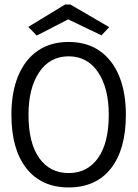

<svg xmlns="http://www.w3.org/2000/svg" viewBox="-20 -811 603 842"><path d="M281 11Q162 11 96 -72.5Q30 -156 30 -308Q30 -406 59.5 -477.5Q89 -549 145 -588Q201 -627 281 -627Q361 -627 417 -588Q473 -549 502.5 -477.5Q532 -406 532 -308Q532 -156 466.5 -72.5Q401 11 281 11ZM281 -52Q363 -52 410 -118Q457 -184 457 -308Q457 -425 410 -494.5Q363 -564 281 -564Q199 -564 152 -494.5Q105 -425 105 -308Q105 -184 152 -118Q199 -52 281 -52ZM141 -655 104 -693 265 -791H289L459 -692L425 -656L279 -726Z"/></svg>

Font: Inconsolata SemiExpanded Thin
Style: Regular
Weight: 100
Width: 6
Monospace: yes
Designer: Raph Levien, Cyreal, Brenton Simpson
Foundry: Raph Levien, Cyreal, Google
Version: Version 3.100; ttfautohint (v1.8.4.7-5d5b)